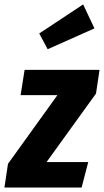

<svg xmlns="http://www.w3.org/2000/svg" viewBox="-49 -846 469 866"><path d="M400 -531 384 -424 161 -115H349L319 0H-29L-13 -107L210 -417H44L62 -531ZM326 -826 377 -718 166 -624 128 -695Z"/></svg>

Font: Fira Sans Extra Condensed
Style: Bold Italic
Weight: 700
Width: 3
Italic angle: -8°
Designer: Carrois Corporate & Edenspiekermann AG
Foundry: Carrois Corporate GbR & Edenspiekermann AG
Version: Version 4.203